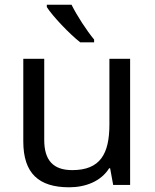

<svg xmlns="http://www.w3.org/2000/svg" viewBox="-20 -786 658 816"><path d="M284 -766H179V-756C202 -719 275 -642 321 -606H380V-618C349 -655 306 -721 284 -766ZM533 -536H445V-257C445 -132 406 -63 287 -63C206 -63 168 -105 168 -191V-536H79V-185C79 -49 145 10 274 10C343 10 409 -15 444 -71H448L461 0H533Z"/></svg>

Font: Noto Sans Arabic UI
Style: Regular
Weight: 400
Designer: Monotype Design Team, Nadine Chahine and Nizar Qandah
Foundry: Monotype Imaging Inc.
Version: Version 2.010